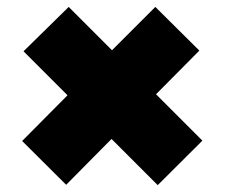

<svg xmlns="http://www.w3.org/2000/svg" viewBox="-20 -626 649 554"><path d="M43.9 -219.2 174.8 -351.1 47.9 -478 178.2 -606 303.2 -481 428.2 -606 555.2 -480 430.2 -354 564 -220.2 435.1 -91.8 301.8 -225.1 170.9 -92.8Z"/></svg>

Font: Poppins ExtraBold
Style: Regular
Weight: 800
Designer: Ninad Kale (Devanagari), Jonny Pinhorn (Latin)
Foundry: Indian Type Foundry
Version: 4.004